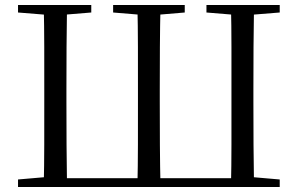

<svg xmlns="http://www.w3.org/2000/svg" viewBox="-20 -748 1191 768"><path d="M154.9 0Q156.9 -84.1 157 -169Q157.1 -253.9 157.1 -342.7V-388.7Q157.1 -475.3 157 -560.3Q156.9 -645.2 154.9 -728H248.1Q246.7 -644.8 246.2 -560.3Q245.7 -475.9 245.7 -388.5V-342.7Q245.7 -253.3 246.2 -168.5Q246.7 -83.6 248.1 0ZM529.6 0Q531.6 -84.1 531.7 -169Q531.8 -253.9 531.8 -342.7V-388.5Q531.8 -475.3 531.7 -560.3Q531.6 -645.2 529.6 -728H622.1Q620.1 -645 619.6 -560.2Q619.1 -475.3 619.1 -388.7V-342.7Q619.1 -253.3 619.6 -168.5Q620.1 -83.6 622.1 0ZM903.8 0Q905.8 -83.6 905.8 -168.5Q905.8 -253.3 905.8 -342.7V-388.5Q905.8 -475.9 905.8 -560.3Q905.8 -644.8 903.8 -728H996.1Q994.6 -645.2 994.1 -560.3Q993.6 -475.3 993.6 -388.7V-342.7Q993.6 -253.9 994.1 -169Q994.6 -84.1 996.1 0ZM52.1 -698V-728H345.1V-698L210.4 -686.9H189.7ZM432.5 -698V-728H719V-698L587.2 -686.9H566.9ZM805.8 -698V-728H1098.9V-698L961.2 -686.9H940.5ZM52.1 0V-30.1L190.9 -42.1H201.8V0ZM950.5 0V-42.1H960.2L1098.9 -30.1V0ZM201.8 0V-35.1H950.5V0Z"/></svg>

Font: Noto Serif SC
Style: Regular
Weight: 200
Designer: Ryoko NISHIZUKA 西塚涼子 (kana & ideographs); Frank Grießhammer (Latin, Greek & Cyrillic); Wenlong ZHANG 张文龙 (bopomofo); San
Foundry: Adobe
Version: Version 2.001;hotconv 1.1.0;makeotfexe 2.6.0